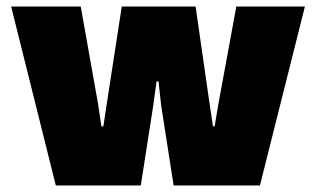

<svg xmlns="http://www.w3.org/2000/svg" viewBox="-20 -565 963 585"><path d="M150 0 14 -545H226L279 -247L289 -180H295L305 -247L351 -545H576L619 -246L629 -180H634L645 -246L700 -545H909L772 0H509L471 -244L463 -317H457L447 -244L409 0Z"/></svg>

Font: Hubot Sans Condensed ExtraLight Black
Style: Regular
Weight: 900
Version: Version 2.000